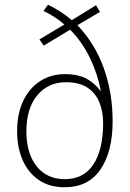

<svg xmlns="http://www.w3.org/2000/svg" viewBox="-20 -778 547 808"><path d="M182 -758Q240 -730 282 -693L384 -756L401 -728L306 -672Q380 -594 417 -490.5Q454 -387 454 -268Q454 -139 402.5 -64.5Q351 10 253 10Q187 10 142.5 -21Q98 -52 75 -105Q52 -158 52 -226Q52 -300 78 -354Q104 -408 149.5 -437Q195 -466 253 -466Q311 -466 346.5 -445.5Q382 -425 402 -396L404 -397Q391 -467 358 -535Q325 -603 275 -653L164 -586L146 -612L251 -675Q213 -708 163 -732ZM257 -432Q183 -432 137 -377Q91 -322 91 -225Q91 -133 134 -78.5Q177 -24 253 -24Q332 -24 373 -86Q414 -148 414 -262Q414 -305 399.5 -344Q385 -383 350.5 -407.5Q316 -432 257 -432Z"/></svg>

Font: Noto Sans Arabic SemCond ExtLt
Style: Regular
Weight: 200
Width: 4
Designer: Monotype Design Team, Nadine Chahine, Nizar Qandah and Khaled Hosny
Foundry: Monotype Imaging Inc.
Version: Version 2.012; ttfautohint (v1.8.4.7-5d5b)